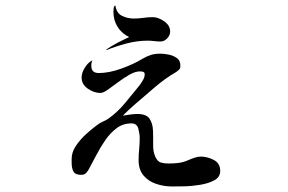

<svg xmlns="http://www.w3.org/2000/svg" viewBox="-20 -658 1040 694"><path d="M776 -40Q776 -18 755 -6.5Q734 5 703.5 10Q673 15 645 15.5Q617 16 602 16Q572 16 544 6.5Q516 -3 498.5 -24Q481 -45 481 -79Q481 -99 483 -119Q485 -139 485 -159Q485 -174 480 -193Q475 -212 455 -212Q425 -212 402 -195Q379 -178 361 -152Q343 -126 328.5 -98Q314 -70 302 -48Q298 -40 291.5 -33Q285 -26 274 -26Q252 -26 245.5 -38Q239 -50 239 -69V-84Q239 -108 254.5 -131Q270 -154 291.5 -173.5Q313 -193 331 -206Q341 -214 352 -218.5Q363 -223 373 -230Q405 -253 432 -285.5Q459 -318 484 -349Q490 -357 496.5 -368Q503 -379 503 -389Q503 -397 497 -398.5Q491 -400 486 -400Q469 -400 448 -388Q427 -376 407 -361Q387 -346 370 -334Q353 -322 343 -322Q320 -322 297.5 -337.5Q275 -353 275 -378Q275 -395 287 -414Q299 -433 314 -440Q310 -432 310 -420Q310 -394 337 -394Q374 -394 418.5 -410Q463 -426 494 -445Q511 -455 525.5 -459.5Q540 -464 560 -464Q574 -464 590.5 -460.5Q607 -457 619.5 -448Q632 -439 632 -421Q632 -411 627 -406Q622 -401 614 -396Q576 -374 539.5 -342.5Q503 -311 469 -282Q457 -272 446 -261.5Q435 -251 424 -240Q437 -242 450.5 -244Q464 -246 477 -246Q509 -246 520.5 -229Q532 -212 533 -186.5Q534 -161 533.5 -135Q533 -109 542 -90Q550 -74 561.5 -70.5Q573 -67 589 -67Q608 -67 624.5 -69Q641 -71 658 -78Q669 -83 682 -87.5Q695 -92 706 -92Q729 -92 752.5 -80Q776 -68 776 -40ZM595 -544Q595 -531 584.5 -519.5Q574 -508 560 -508Q549 -508 537 -509.5Q525 -511 514 -511Q476 -511 438 -501Q400 -491 365 -477L364 -479Q383 -492 404 -503Q425 -514 447 -524Q420 -537 405 -561Q390 -585 390 -615Q390 -620 391 -628.5Q392 -637 397 -638Q401 -611 420.5 -601Q440 -591 464 -591Q481 -591 498 -593.5Q515 -596 532 -596Q552 -596 573.5 -581Q595 -566 595 -544Z"/></svg>

Font: Kaisei Tokumin Medium
Style: Regular
Weight: 500
Designer: Font-Kai, 金井和夫
Foundry: KAZUO KANAI
Version: Version 5.003